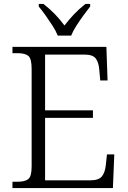

<svg xmlns="http://www.w3.org/2000/svg" viewBox="-20 -951 646 971"><path d="M43 0V-32H70Q105 -32 122.5 -45Q140 -58 140 -109V-603Q140 -655 123 -668.5Q106 -682 70 -682H43V-714H518L524 -544H487L482 -599Q479 -636 464 -655.5Q449 -675 407 -675H208V-393H450V-355H208V-39H436Q479 -39 495 -58.5Q511 -78 515 -115L521 -170H558L551 0ZM272 -771Q263 -794 246 -820.5Q229 -847 210.5 -873Q192 -899 176 -918V-931H200Q233 -905 258.5 -878.5Q284 -852 306 -822Q329 -852 354 -878.5Q379 -905 412 -931H436V-918Q421 -899 402 -873Q383 -847 366 -820.5Q349 -794 340 -771Z"/></svg>

Font: Noto Serif Sinhala Light
Style: Regular
Weight: 300
Designer: Jelle Bosma - Monotype Design Team
Foundry: Monotype Imaging Inc.
Version: Version 2.007; ttfautohint (v1.8.4.7-5d5b)